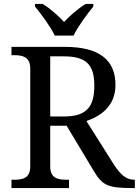

<svg xmlns="http://www.w3.org/2000/svg" viewBox="-20 -951 702 971"><path d="M257 -771H352C373 -816 421 -880 452 -918V-931H413C375 -908 334 -872 304 -840C274 -872 234 -908 196 -931H157V-918C188 -880 236 -816 257 -771ZM38 0H329V-42H316C272 -42 234 -50 234 -109V-315H317L452 -90C497 -14 523 0 648 0H662V-42H659C617 -42 588 -69 554 -122L417 -339C488 -363 564 -414 564 -521C564 -650 480 -714 307 -714H38V-672H51C95 -672 133 -663 133 -604V-109C133 -50 95 -42 51 -42H38ZM234 -362V-666H302C415 -666 457 -625 457 -518C457 -414 421 -362 304 -362Z"/></svg>

Font: Noto Serif Thai
Style: Regular
Weight: 400
Designer: Monotype Design Team
Foundry: Monotype Imaging Inc.
Version: Version 1.901